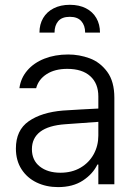

<svg xmlns="http://www.w3.org/2000/svg" viewBox="-20 -764 566 796"><path d="M241.2 -305.7Q275.4 -308.1 317.1 -310.3Q358.9 -312.5 387.7 -314V-364.3Q387.7 -418 354.2 -448.2Q320.8 -478.5 258.8 -478.5Q207.5 -478.5 173.6 -456.8Q139.6 -435.1 129.9 -398.4H60.5Q65.9 -439.9 93 -471.7Q120.1 -503.4 164.1 -520.8Q208 -538.1 262.7 -538.1Q308.6 -538.1 351.8 -522.2Q395 -506.3 424.6 -466.3Q454.1 -426.3 454.1 -358.4V0H387.7V-82H383.8Q365.2 -43 323.7 -15.6Q282.2 11.7 220.7 11.7Q171.9 11.7 132.1 -7.3Q92.3 -26.4 69.1 -62.5Q45.9 -98.6 45.9 -148.4Q45.9 -224.1 98.9 -261.2Q151.9 -298.3 241.2 -305.7ZM230.5 -47.9Q277.8 -47.9 313.5 -68.6Q349.1 -89.4 368.4 -124.5Q387.7 -159.7 387.7 -202.1V-258.8L251 -249Q181.2 -244.1 146.7 -217.8Q112.3 -191.4 112.3 -145.5Q112.3 -99.6 145 -73.7Q177.7 -47.9 230.5 -47.9ZM269.5 -744.1Q308.1 -744.1 336.2 -729.7Q364.3 -715.3 379.4 -689.2Q394.5 -663.1 394.5 -628.9H333Q333 -658.2 317.1 -676.3Q301.3 -694.3 269.5 -694.3Q236.8 -694.3 221.4 -676.3Q206.1 -658.2 206.1 -628.9H143.6Q143.6 -663.1 158.9 -689.2Q174.3 -715.3 202.9 -729.7Q231.4 -744.1 269.5 -744.1Z"/></svg>

Font: Pretendard Std Light
Style: Regular
Weight: 300
Designer: Base glyphs from Inter by Rasmus Andersson; Hangeul glyphs from Noto Sans CJK(Source Han Sans) by Jang Soo-young and Kan
Foundry: Kil Hyung-jin
Version: Version 1.309